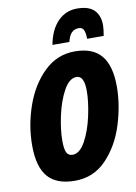

<svg xmlns="http://www.w3.org/2000/svg" viewBox="-104 -1032 782 1107"><g transform="rotate(-10 287.5 -478.0)"><path d="M35 -232Q35 -350 75 -464Q115 -578 191 -651.5Q267 -725 370 -725Q476 -725 525.5 -665Q575 -605 575 -484Q575 -377 539.5 -262.5Q504 -148 429 -69Q354 10 244 10Q137 10 86 -48.5Q35 -107 35 -232ZM400 -489Q400 -578 355 -578Q313 -578 280 -518.5Q247 -459 229 -376.5Q211 -294 211 -231Q211 -178 222 -159Q233 -140 256 -140Q298 -140 331 -200Q364 -260 382 -343Q400 -426 400 -489ZM426 -966Q495 -966 526.5 -934Q558 -902 558 -846Q558 -824 551 -784H454Q454 -817 446 -835Q438 -853 417 -853Q392 -853 375.5 -837Q359 -821 350 -784H251Q267 -871 313.5 -918.5Q360 -966 426 -966Z"/></g></svg>

Font: Noto Sans UI CondBlack
Style: Italic
Weight: 900
Width: 3
Italic angle: -12°
Designer: Monotype Design Team
Foundry: Monotype Imaging Inc.
Version: Version 1.001